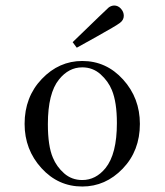

<svg xmlns="http://www.w3.org/2000/svg" viewBox="-20 -662 595 693"><path d="M68.8 -214.8Q68.8 -312 130.9 -377Q192.9 -441.9 276.9 -441.9Q363.8 -441.9 424.3 -375Q484.9 -308.1 484.9 -214.8Q484.9 -117.7 422.9 -53.2Q360.8 11.2 276.9 11.2Q189.9 11.2 129.4 -55.4Q68.8 -122.1 68.8 -214.8ZM152.8 -213.9Q152.8 -134.8 170.9 -92.8Q184.1 -60.5 211.4 -36.4Q238.8 -12.2 276.9 -12.2Q325.7 -12.2 360.8 -55.2Q401.9 -106 401.9 -217.8Q401.9 -293 383.8 -336.9Q370.6 -369.1 342.8 -394Q314.9 -418.9 276.9 -418.9Q228 -418.9 192.9 -375Q152.8 -325.7 152.8 -213.9ZM242.2 -509.8Q366.2 -629.9 372.1 -634.8Q380.9 -641.6 392.1 -642.1Q406.2 -642.1 416.5 -630.6Q426.8 -619.1 426.8 -605Q426.8 -589.8 412.8 -579.3Q398.9 -568.8 329.1 -529.8Q286.1 -505.9 257.8 -490.2H256.8Z"/></svg>

Font: CMU Serif Upright Italic
Style: UprightItalic
Weight: 500
Version: Version 0.7.0